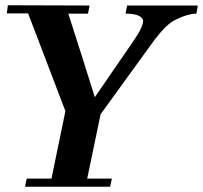

<svg xmlns="http://www.w3.org/2000/svg" viewBox="-20 -711 773 731"><path d="M733 -690 728 -659Q694 -659 645 -634Q614 -619 568 -559L363 -276L312 -31H406L399 0H75L82 -31H176L229 -288L87 -660H6L10 -691L321 -690L315 -659H240Q266 -579 291 -500Q316 -421 341 -341L482 -546Q525 -607 525 -632Q525 -637 522 -640Q509 -659 458 -659L464 -690Z"/></svg>

Font: GFS Didot
Style: Bold Italic
Weight: 700
Italic angle: -12°
Designer: Designed by Takis Katsoulidis and George D. Matthiopoulos.
Foundry: Designed by Takis Katsoulidis and George D. Matthiopoulos.
Version: Version 1.0